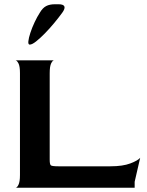

<svg xmlns="http://www.w3.org/2000/svg" viewBox="-20 -884 690 904"><path d="M53 0Q60 0 67 -14Q74 -28 74 -60V-540Q74 -572 67 -585.5Q60 -599 53 -600H235Q228 -600 221 -586Q214 -572 214 -539V-132Q214 -110 219.5 -105.5Q225 -101 255 -101H500Q558 -101 593.5 -114.5Q629 -128 640 -141L614 -28V0ZM120 -674Q112 -674 113.5 -689.5Q115 -705 123 -729.5Q131 -754 143 -779.5Q155 -805 168 -825Q181 -847 197.5 -855.5Q214 -864 239 -864H255Q302 -864 273 -824Q257 -802 235.5 -776Q214 -750 191.5 -727Q169 -704 150 -689Q131 -674 120 -674Z"/></svg>

Font: Red Rose SemiBold
Style: Regular
Weight: 600
Designer: Jaikishan Patel
Version: Version 2.000